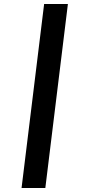

<svg xmlns="http://www.w3.org/2000/svg" viewBox="-20 -829 428 953"><path d="M199 -809H317L205 104H87Z"/></svg>

Font: Xgbmvzvtohvqztyvzapvmeyoton
Style: Regular
Weight: 500
Italic angle: -8°
Designer: Carrois Corporate & Edenspiekermann
Foundry: Carrois Corporate GbR & Edenspiekermann AG
Version: Version 2.001